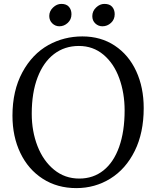

<svg xmlns="http://www.w3.org/2000/svg" viewBox="-20 -952 799 986"><path d="M347 -879Q347 -852 328 -834.5Q309 -817 285 -817Q264 -817 248.5 -832Q233 -847 233 -870Q233 -895 252.5 -913.5Q272 -932 295 -932Q321 -932 334 -917Q347 -902 347 -879ZM569 -879Q569 -852 550 -834.5Q531 -817 506 -817Q485 -817 469.5 -831.5Q454 -846 454 -869Q454 -895 473.5 -913.5Q493 -932 516 -932Q543 -932 556 -917Q569 -902 569 -879ZM44 0ZM718 -397Q718 -270 672 -177Q626 -84 547 -35Q468 14 372 14Q274 14 199.5 -34Q125 -82 84.5 -166.5Q44 -251 44 -358Q44 -486 94.5 -580Q145 -674 229 -721Q309 -765 403 -765Q498 -765 569.5 -717.5Q641 -670 679.5 -586.5Q718 -503 718 -397ZM143 -368Q143 -278 172.5 -202Q202 -126 257.5 -80.5Q313 -35 387 -35Q459 -35 511.5 -77Q564 -119 592 -198Q620 -277 620 -385Q620 -474 592.5 -550Q565 -626 511.5 -671Q458 -716 385 -716Q312 -716 257.5 -674.5Q203 -633 173 -554.5Q143 -476 143 -368Z"/></svg>

Font: Grenzecho Serif
Style: Serif-Regular
Weight: 400
Designer: Dan Reynolds
Foundry: Dan Reynolds
Version: Version 1.001; ttfautohint (v1.1) -l 5 -r 5 -G 72 -x 0 -D la